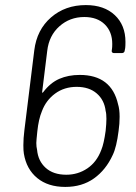

<svg xmlns="http://www.w3.org/2000/svg" viewBox="-20 -728 534 756"><path d="M451 -268Q451 -241 447 -213Q439 -149 424 -118Q397 -59 350 -25.5Q303 8 237 8Q169 8 126.5 -27Q84 -62 74 -123Q72 -134 72 -156Q72 -183 76 -215L115 -530Q125 -611 181 -659.5Q237 -708 318 -708Q390 -708 432 -668.5Q474 -629 474 -563Q474 -547 473 -539L471 -529Q471 -525 468 -522Q465 -519 460 -519H428Q424 -519 421.5 -522Q419 -525 420 -529L421 -536Q422 -542 422 -555Q422 -603 392.5 -632Q363 -661 312 -661Q255 -661 214 -624.5Q173 -588 166 -528L146 -366Q145 -363 146.5 -363Q148 -363 150 -365Q178 -402 213.5 -417.5Q249 -433 294 -433Q419 -433 445 -317Q451 -298 451 -268ZM396 -213Q399 -242 399 -260Q399 -281 396 -291Q391 -334 361 -360Q331 -386 282 -386Q233 -386 197 -359.5Q161 -333 145 -290Q132 -259 127 -211Q123 -173 123 -165Q123 -150 126 -138Q130 -94 160 -67Q190 -40 241 -40Q287 -40 324 -65Q361 -90 379 -138Q389 -162 396 -213Z"/></svg>

Font: Barlow Light
Style: Italic
Weight: 300
Italic angle: -7°
Designer: Jeremy Tribby
Foundry: Tribby Type
Version: Version 1.408